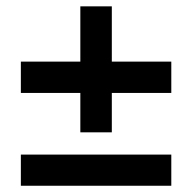

<svg xmlns="http://www.w3.org/2000/svg" viewBox="-20 -578 602 602"><path d="M231.9 -163.1V-558.1H330.6V-163.1ZM45.4 4.4V-93.3H517.1V4.4ZM45.4 -286.6V-384.8H517.1V-286.6Z"/></svg>

Font: Reddit Mono SemiBold
Style: Regular
Weight: 600
Monospace: yes
Designer: Stephen Hutchings
Foundry: Reddit
Version: Version 1.014